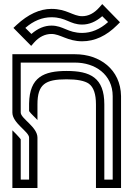

<svg xmlns="http://www.w3.org/2000/svg" viewBox="-20 -937 665 957"><path d="M125 -251V-41.7H83.3V-242.7C80.2 -247.9 71.9 -256.2 60.4 -268.8L41.7 -287.5V0H166.7V-251C166.7 -304.2 83.3 -346.2 83.3 -376V-625H354.2C452.8 -625 541.7 -566.7 541.7 -457.3V-41.7H500V-416.7C500 -550 429.4 -583.3 312.5 -583.3C198.8 -583.3 127.2 -553.3 125 -420.8V-383.3C132.1 -371.5 160.4 -346.9 166.7 -338.5V-416.7C166.7 -516.7 205.1 -541.7 311.5 -541.7C364.6 -541.7 402.1 -534.4 422.9 -519.8C446.9 -502.1 458.3 -467.7 458.3 -416.7V0H583.3V-458.3C581.2 -591.4 476.4 -666.7 354.2 -666.7H41.7V-376C41.7 -322.9 125 -280.9 125 -251ZM389.6 -731.2C452.1 -731.2 510.4 -758.3 563.5 -811.5L578.1 -826L489.6 -916.7L475 -900C449 -870.8 420.8 -856.3 389.6 -856.3C343.6 -856.3 313 -892.7 236.5 -892.7C178.1 -892.7 119.8 -865.6 62.5 -812.5L46.9 -797.9L135.4 -708.3L150 -725C175 -753.1 204.2 -767.7 236.5 -767.7C280.5 -767.7 316.8 -731.2 389.6 -731.2ZM236.5 -809.4C202.1 -809.4 168.8 -795.8 136.5 -767.7L106.3 -797.9C146.9 -833.3 190.6 -851 236.5 -851C309.2 -851 328.3 -814.6 389.6 -814.6C424 -814.6 457.3 -828.1 489.6 -856.3L518.8 -827.1C478.1 -790.6 434.4 -772.9 389.6 -772.9C317.5 -772.9 295.4 -809.4 236.5 -809.4Z"/></svg>

Font: Sportrop
Style: Regular
Weight: 500
Version: Version 0.9